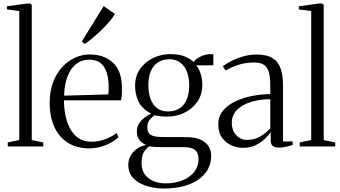

<svg xmlns="http://www.w3.org/2000/svg" viewBox="-20 -839 1948 1100"><path d="M90.5 -37V-775.5L19.5 -785V-803L135.5 -819H152.5L162 -811.5V-36.5L228 -23V0H24.5V-23Z M491 11Q420 11 369.2 -21Q318.5 -53 291.5 -111.5Q264.5 -170 264.5 -249.5Q264.5 -316 284 -367.5Q303.5 -419 336.5 -454.8Q369.5 -490.5 410.2 -508.8Q451 -527 493 -527Q577.5 -527 627.5 -479.5Q677.5 -432 678.5 -341Q679 -312 677.8 -294.8Q676.5 -277.5 673.5 -264H346.5Q346.5 -220 355 -177.8Q363.5 -135.5 382 -101.5Q400.5 -67.5 430.5 -47.2Q460.5 -27 503.5 -27Q546.5 -27 586 -42.5Q625.5 -58 647.5 -77L659 -53.5Q641 -35.5 614.2 -21Q587.5 -6.5 555.8 2.2Q524 11 491 11ZM347.5 -291 600 -298Q602 -309 602.2 -320Q602.5 -331 602.5 -341Q602.5 -414 576 -455.5Q549.5 -497 491 -497Q454.5 -497 427.5 -480Q400.5 -463 383 -434Q365.5 -405 356.8 -368Q348 -331 347.5 -291ZM464.5 -587.5 448 -600.5 574 -804 638 -759.5Q627.5 -739.5 606.5 -715Q585.5 -690.5 560.2 -666Q535 -641.5 510 -620.8Q485 -600 465.5 -587.5Z M918 241Q880.5 241 844.2 233Q808 225 778.8 208.8Q749.5 192.5 732.2 167.2Q715 142 715 107.5Q715 77 728.2 53.2Q741.5 29.5 764.5 13.5Q787.5 -2.5 817 -8.5Q794 -18 779 -36.5Q764 -55 764 -87Q764 -111.5 776.5 -131.2Q789 -151 808 -165.2Q827 -179.5 846.5 -187.5Q792.5 -216.5 773.2 -257.8Q754 -299 754 -347Q754 -404 783 -444.8Q812 -485.5 858.2 -507.2Q904.5 -529 955 -529Q1010 -529 1042 -514Q1074 -499 1089.5 -483.5Q1101 -502 1129.5 -515.2Q1158 -528.5 1181.5 -528.5H1202.5L1202 -465L1104 -464.5Q1113.5 -454 1121.2 -438Q1129 -422 1134 -401Q1139 -380 1139 -353Q1139 -297 1110.5 -256.2Q1082 -215.5 1036.5 -193.2Q991 -171 939 -171Q920.5 -171 900.8 -173.2Q881 -175.5 865 -178.5Q853.5 -170 838.8 -154.2Q824 -138.5 824 -109.5Q824 -77.5 844.5 -65.8Q865 -54 908 -54L1047.5 -53.5Q1096.5 -53.5 1128 -39.2Q1159.5 -25 1174.8 -1.2Q1190 22.5 1190 51Q1190 95.5 1171 130.5Q1152 165.5 1116.2 190.2Q1080.5 215 1030.5 228Q980.5 241 918 241ZM927.5 211.5Q986.5 211.5 1029 193Q1071.5 174.5 1094.5 143.5Q1117.5 112.5 1117.5 74.5Q1117.5 54.5 1111 38.5Q1104.5 22.5 1085.8 13.2Q1067 4 1030 4H913Q887 4 867.5 3Q848 2 835.5 -1Q817.5 11.5 804.2 32.8Q791 54 791 96Q791 134.5 809.8 160.2Q828.5 186 859.8 198.8Q891 211.5 927.5 211.5ZM942 -200.5Q1001 -200.5 1032.5 -239.8Q1064 -279 1064 -350.5Q1064 -396.5 1050.2 -430Q1036.5 -463.5 1011.2 -481.5Q986 -499.5 952 -499.5Q914 -499.5 886.8 -482.8Q859.5 -466 844.8 -432.8Q830 -399.5 830 -350Q830 -306 842.5 -272.2Q855 -238.5 880 -219.5Q905 -200.5 942 -200.5Z M1373 8Q1339 8 1306.2 -6.2Q1273.5 -20.5 1252 -50.2Q1230.5 -80 1230.5 -126.5Q1230.5 -173.5 1258.5 -206.2Q1286.5 -239 1331.5 -259.8Q1376.5 -280.5 1428.5 -290Q1480.5 -299.5 1528.5 -300V-349.5Q1528.5 -391 1521.8 -420.2Q1515 -449.5 1495.2 -465.2Q1475.5 -481 1436 -481Q1385.5 -481 1344.2 -467Q1303 -453 1272.5 -434.5L1257 -459.5Q1274.5 -473 1303.8 -488.5Q1333 -504 1370.8 -515.2Q1408.5 -526.5 1451.5 -526.5Q1508 -526.5 1540.8 -506.5Q1573.5 -486.5 1587.5 -447Q1601.5 -407.5 1601.5 -349V-28.5H1656.5V-8.5Q1645.5 -5 1633 -1.5Q1620.5 2 1606.5 4.2Q1592.5 6.5 1577 6.5Q1555 6.5 1543 -2.5Q1531 -11.5 1531 -34.5V-82.5Q1522 -67.5 1500.2 -46Q1478.5 -24.5 1446.5 -8.2Q1414.5 8 1373 8ZM1394.5 -37.5Q1435.5 -37.5 1467.8 -55.5Q1500 -73.5 1528.5 -103V-270.5Q1468 -270.5 1418 -255Q1368 -239.5 1338 -209.5Q1308 -179.5 1308 -136Q1308 -105 1320 -83Q1332 -61 1351.8 -49.2Q1371.5 -37.5 1394.5 -37.5Z M1763 -37V-775.5L1692 -785V-803L1808 -819H1825L1834.5 -811.5V-36.5L1900.5 -23V0H1697V-23Z"/></svg>

Font: Merriweather 120pt Light
Style: Regular
Weight: 300
Version: Version 2.100